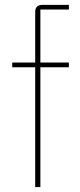

<svg xmlns="http://www.w3.org/2000/svg" viewBox="-20 -760 325 780"><path d="M123 0V-486.8H29.8V-505.9H123V-710.9Q123 -740.2 151.9 -740.2H259.8V-721.2H144V-505.9H259.8V-486.8H144V0Z"/></svg>

Font: Anuphan Thin
Style: Regular
Weight: 250
Designer: Mike Abbink, Paul van der Laan, Pieter van Rosmalen, Mint Tantisuwanna
Foundry: Bold Monday; Cadson Demak
Version: Version 3.002;hotconv 1.0.109;makeotfexe 2.5.65596